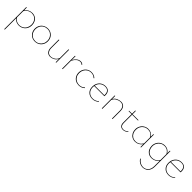

<svg xmlns="http://www.w3.org/2000/svg" viewBox="454 -2241 4276 4276"><g transform="rotate(45 2591.5 -103.0)"><path d="M471 -210Q471 -149 444 -100.5Q417 -52 369.5 -24.5Q322 3 263 3Q215 3 175.5 -16Q136 -35 110 -74V288L93 289V-406L109 -408L110 -318Q175 -410 283 -410Q339 -410 381.5 -384Q424 -358 447.5 -312.5Q471 -267 471 -210ZM453 -209Q453 -263 431.5 -305.5Q410 -348 371 -372Q332 -396 281 -396Q173 -396 110 -294V-99Q135 -56 173.5 -33.5Q212 -11 262 -11Q317 -11 360.5 -36.5Q404 -62 428.5 -107.5Q453 -153 453 -209Z M567 -201Q567 -261 594 -308.5Q621 -356 669 -383Q717 -410 776 -410Q832 -410 877.5 -383.5Q923 -357 948.5 -311Q974 -265 974 -207Q974 -147 947.5 -99Q921 -51 873.5 -24Q826 3 767 3Q710 3 664.5 -23.5Q619 -50 593 -96.5Q567 -143 567 -201ZM957 -206Q957 -260 933.5 -303.5Q910 -347 868.5 -371.5Q827 -396 775 -396Q721 -396 677.5 -371Q634 -346 609.5 -301.5Q585 -257 585 -202Q585 -147 608.5 -103.5Q632 -60 674 -35.5Q716 -11 768 -11Q822 -11 865 -36.5Q908 -62 932.5 -106.5Q957 -151 957 -206Z M1441 -408V-1L1425 1L1424 -103Q1397 -50 1348 -23.5Q1299 3 1250 3Q1188 3 1152 -39Q1116 -81 1116 -156V-406L1133 -408V-159Q1133 -89 1165 -50Q1197 -11 1253 -11Q1303 -11 1352.5 -42Q1402 -73 1424 -133V-406Z M1883 -378 1873 -365Q1849 -395 1805 -395Q1714 -395 1644 -267V0H1627V-406L1643 -408L1644 -291Q1713 -410 1808 -410Q1856 -410 1883 -378Z M1948 -199Q1948 -258 1974.5 -306.5Q2001 -355 2047 -382.5Q2093 -410 2150 -410Q2228 -410 2285 -358L2274 -345Q2223 -396 2150 -396Q2097 -396 2055 -370Q2013 -344 1989.5 -299.5Q1966 -255 1966 -200Q1966 -145 1990.5 -102Q2015 -59 2057 -35Q2099 -11 2152 -11Q2191 -11 2225 -25Q2259 -39 2283 -65L2294 -54Q2267 -26 2230 -11.5Q2193 3 2151 3Q2093 3 2047 -22.5Q2001 -48 1974.5 -94.5Q1948 -141 1948 -199Z M2731 -58Q2663 3 2579 3Q2491 3 2438 -50Q2385 -103 2385 -190Q2385 -255 2411.5 -305Q2438 -355 2484.5 -382.5Q2531 -410 2588 -410Q2660 -410 2694.5 -372Q2729 -334 2729 -266Q2729 -242 2727 -232H2405Q2402 -213 2402 -191Q2402 -110 2451 -60.5Q2500 -11 2580 -11Q2658 -11 2722 -68ZM2408 -247H2711V-265Q2711 -396 2589 -396Q2522 -396 2473 -355.5Q2424 -315 2408 -247Z M3215 -251V0H3198V-248Q3198 -319 3166 -357.5Q3134 -396 3074 -396Q3022 -396 2970.5 -367.5Q2919 -339 2894 -282V0H2877V-406L2893 -408L2894 -310Q2922 -361 2974 -385.5Q3026 -410 3078 -410Q3143 -410 3179 -368.5Q3215 -327 3215 -251Z M3667 -48Q3613 7 3546 7Q3495 7 3466.5 -24Q3438 -55 3438 -109V-378H3344V-392H3438L3439 -494L3455 -495V-392L3641 -393L3640 -378H3455V-110Q3455 -62 3479 -34.5Q3503 -7 3548 -7Q3609 -7 3657 -58Z M4112 -408V-1L4096 1L4095 -89Q4030 3 3923 3Q3867 3 3824 -23Q3781 -49 3757 -94.5Q3733 -140 3733 -197Q3733 -257 3760.5 -306Q3788 -355 3835 -382.5Q3882 -410 3939 -410Q3988 -410 4028 -389Q4068 -368 4095 -325L4096 -406ZM4095 -113V-299Q4070 -347 4031 -371.5Q3992 -396 3941 -396Q3888 -396 3844.5 -370.5Q3801 -345 3776 -300Q3751 -255 3751 -198Q3751 -144 3773 -101.5Q3795 -59 3834 -35Q3873 -11 3924 -11Q4032 -11 4095 -113Z M4632 -407V76Q4632 148 4606 196Q4580 244 4538.5 266.5Q4497 289 4448 289Q4396 289 4350.5 263.5Q4305 238 4272 189L4284 178Q4316 226 4359.5 250.5Q4403 275 4450 275Q4519 275 4567 225.5Q4615 176 4615 77V-90Q4551 3 4442 3Q4386 3 4343 -23Q4300 -49 4276.5 -94.5Q4253 -140 4253 -197Q4253 -258 4280.5 -306.5Q4308 -355 4355 -382.5Q4402 -410 4459 -410Q4508 -410 4548.5 -389Q4589 -368 4615 -325L4616 -406ZM4615 -112V-300Q4590 -347 4550.5 -371.5Q4511 -396 4461 -396Q4408 -396 4364.5 -370.5Q4321 -345 4296 -300Q4271 -255 4271 -198Q4271 -144 4293 -101.5Q4315 -59 4354 -35Q4393 -11 4444 -11Q4552 -11 4615 -112Z M5130 -58Q5062 3 4978 3Q4890 3 4837 -50Q4784 -103 4784 -190Q4784 -255 4810.5 -305Q4837 -355 4883.5 -382.5Q4930 -410 4987 -410Q5059 -410 5093.5 -372Q5128 -334 5128 -266Q5128 -242 5126 -232H4804Q4801 -213 4801 -191Q4801 -110 4850 -60.5Q4899 -11 4979 -11Q5057 -11 5121 -68ZM4807 -247H5110V-265Q5110 -396 4988 -396Q4921 -396 4872 -355.5Q4823 -315 4807 -247Z"/></g></svg>

Font: Ysabeau Infant Thin
Style: Regular
Weight: 200
Designer: Christian Thalmann (Catharsis Fonts)
Version: Version 0.003